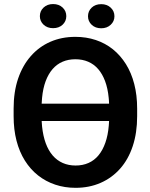

<svg xmlns="http://www.w3.org/2000/svg" viewBox="-20 -899 726 929"><path d="M344.7 -720.7Q397.5 -720.7 443.6 -705.3Q489.7 -689.9 526.4 -660.4Q563 -630.9 589.4 -588.6Q615.7 -546.4 629.6 -492.4Q643.6 -438.5 643.6 -373.5V-336.9Q643.6 -256.3 622.3 -192.1Q601.1 -127.9 561.3 -83Q521.5 -38.1 466.8 -14.2Q412.1 9.8 345.7 9.8Q293 9.8 247.1 -5.6Q201.2 -21 164.1 -50.3Q127 -79.6 100.3 -122.1Q73.7 -164.6 59.8 -218.5Q45.9 -272.5 45.9 -336.9V-373.5Q45.9 -454.6 67.6 -518.6Q89.4 -582.5 129.2 -627.7Q168.9 -672.9 223.6 -696.8Q278.3 -720.7 344.7 -720.7ZM344.7 -612.3Q310.5 -612.3 282.7 -600.3Q254.9 -588.4 234.4 -564.7Q213.9 -541 200.9 -506.3Q188 -471.7 183.6 -426.3Q183.1 -419.4 182.6 -412.4Q182.1 -405.3 181.6 -397.5H507.8Q507.3 -404.8 507.1 -412.1Q506.8 -419.4 505.9 -425.8Q501.5 -471.7 488.5 -506.3Q475.6 -541 455.1 -564.7Q434.6 -588.4 406.7 -600.3Q378.9 -612.3 344.7 -612.3ZM345.7 -98.1Q380.4 -98.1 408.4 -110.6Q436.5 -123 456.8 -147.7Q477.1 -172.4 489.7 -208.3Q502.4 -244.1 506.3 -291Q506.8 -296.4 507.1 -302Q507.3 -307.6 507.8 -313.5H181.6Q182.1 -306.6 182.6 -299.8Q183.1 -293 183.6 -286.6Q188.5 -240.7 201.4 -205.6Q214.4 -170.4 235.1 -146.5Q255.9 -122.6 283.7 -110.4Q311.5 -98.1 345.7 -98.1ZM172.9 -820.8Q172.9 -845.7 190.9 -862.5Q209 -879.4 236.8 -879.4Q265.1 -879.4 283 -862.5Q300.8 -845.7 300.8 -820.8Q300.8 -796.4 283 -779.5Q265.1 -762.7 236.8 -762.7Q209 -762.7 190.9 -779.5Q172.9 -796.4 172.9 -820.8ZM405.8 -820.3Q405.8 -845.2 423.6 -862.1Q441.4 -878.9 469.7 -878.9Q497.6 -878.9 515.6 -862.1Q533.7 -845.2 533.7 -820.3Q533.7 -795.9 515.6 -779.1Q497.6 -762.2 469.7 -762.2Q441.4 -762.2 423.6 -779.1Q405.8 -795.9 405.8 -820.3Z"/></svg>

Font: Roboto SemiBold
Style: Regular
Weight: 600
Designer: Christian Robertson
Foundry: Google
Version: Version 3.009; 2024